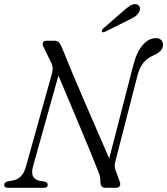

<svg xmlns="http://www.w3.org/2000/svg" viewBox="-25 -894 796 914"><path d="M131.5 -99.5Q117 -44 162.5 -33.5L188 -29.5Q202.5 -26 202 -14Q202 0 184.5 0H14Q-5.5 0 -5 -14Q-5 -26.5 12.5 -30.5L37 -35Q83 -43.5 98.5 -101L221.5 -541.5Q231.5 -576 216 -601L182.5 -670Q175.5 -680.5 179 -690.2Q182.5 -700 195 -700H234.5Q248.5 -700 255.8 -691.8Q263 -683.5 270.5 -666Q290 -616.5 318.8 -548Q347.5 -479.5 379.8 -405Q412 -330.5 442.2 -261Q472.5 -191.5 495 -139.5L610 -585.5Q627 -649.5 655.5 -681Q684 -712.5 717 -712.5Q732.5 -712.5 741.8 -703.8Q751 -695 751 -680.5Q750.5 -650 706 -630.5Q676.5 -618 658 -595.5Q639.5 -573 629.5 -535L524 -125Q521 -113.5 521 -104.2Q521 -95 526 -81L544.5 -31Q550 -17 545 -8.5Q540 0 527 0H476.5Q452.5 0 453 -30Q453.5 -53.5 442 -79.5Q428 -116 405.8 -170Q383.5 -224 357.2 -286.8Q331 -349.5 304 -413.5Q277 -477.5 253 -534ZM559.5 -839.5Q579.5 -858 595.2 -867.5Q611 -877 625 -873.5Q637.5 -870 640.5 -859.2Q643.5 -848.5 637.5 -837.5Q630.5 -823.5 617 -814.8Q603.5 -806 584.5 -797.5L474.5 -742.5Q463.5 -737.5 460 -744Q458.5 -747.5 461 -751.5Q463.5 -755.5 467.5 -759.5Z"/></svg>

Font: Fraunces 72pt Soft Light
Style: Italic
Weight: 300
Italic angle: -16°
Version: Version 1.000;[b76b70a41]